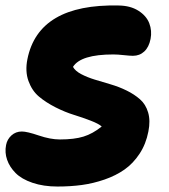

<svg xmlns="http://www.w3.org/2000/svg" viewBox="-43 -620 610 695"><path d="M165 55.2Q114.3 55.2 74.7 41.7Q35.2 28.3 13.4 6.3Q-8.3 -15.6 -17.3 -41.7Q-26.4 -67.9 -21 -95.2Q-17.1 -115.7 -1.5 -129.9Q14.2 -144 36.1 -144Q54.7 -144 97.2 -129.6Q139.6 -115.2 173.8 -115.2Q225.6 -115.2 259 -125.5Q292.5 -135.7 325.2 -162.1Q314.5 -171.9 285.6 -183.1Q256.8 -194.3 224.9 -204.1Q192.9 -213.9 158.2 -231.4Q123.5 -249 98.1 -270.3Q72.8 -291.5 60.1 -326.7Q47.4 -361.8 56.2 -405.8Q96.2 -606.4 386.2 -600.1Q428.7 -599.6 457.8 -581.3Q486.8 -563 497.3 -535.9Q507.8 -508.8 502 -479Q496.1 -449.2 479.2 -433.6Q462.4 -418 438 -418Q427.7 -418 405.3 -420.4Q382.8 -422.9 367.2 -422.9Q249 -422.9 221.2 -377.9Q229 -363.3 250.7 -351.8Q272.5 -340.3 299.6 -332Q326.7 -323.7 357.4 -314.7Q388.2 -305.7 415.5 -292.2Q442.9 -278.8 463.6 -260.7Q484.4 -242.7 493.2 -212.9Q502 -183.1 494.1 -144Q485.4 -98.6 462.2 -63.5Q439 -28.3 407.7 -6.3Q376.5 15.6 335.7 29.8Q294.9 43.9 253.4 49.6Q211.9 55.2 165 55.2Z"/></svg>

Font: Shantell Sans Irregular
Style: Italic
Weight: 800
Italic angle: -11.31°
Designer: Stephen Nixon, Anya Danilova, Shantell Martin
Foundry: Arrow Type
Version: Version 1.006;[9816181b4]